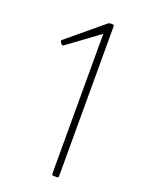

<svg xmlns="http://www.w3.org/2000/svg" viewBox="-146 -831 686 913"><g transform="rotate(20 197.0 -374.0)"><path d="M59 -598 65 -589C70 -584 73 -584 77 -587L235 -703V5C235 10 238 13 244 13H261C266 13 269 10 269 5V-753C269 -758 266 -761 261 -761H250C246 -761 243 -759 239 -757L61 -609C56 -605 56 -602 59 -598Z"/></g></svg>

Font: LINE Seed JP_OTF Thin
Style: Regular
Weight: 250
Designer: LY Corporation & Fontrix & Fontworks
Version: Version 1.007